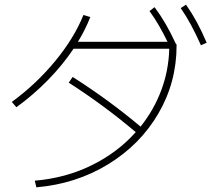

<svg xmlns="http://www.w3.org/2000/svg" viewBox="-20 -802 904 817"><path d="M557.6 -239.7Q421.9 -354.5 272.5 -450.2L289.1 -474.6Q442.9 -377 578.1 -263.2Q634.8 -334 666.3 -418.2Q697.8 -502.4 700.2 -594.7H293Q247.1 -525.9 184.8 -462.2Q122.6 -398.4 49.8 -345.7L30.3 -368.2Q134.8 -444.8 215.3 -542.7Q295.9 -640.6 335 -738.3L364.3 -729.5Q343.8 -676.8 311.5 -624H692.9Q656.2 -700.2 616.2 -754.9L637.7 -771.5Q663.6 -736.8 685.1 -699.7Q706.5 -662.6 728 -616.2L731.4 -612.3V-608.4Q731.4 -451.7 653.8 -318.8Q576.2 -186 439.9 -102.8Q303.7 -19.5 134.8 -4.9L127.9 -33.2Q257.8 -43.9 368.7 -98.1Q479.5 -152.3 557.6 -239.7ZM749 -767.6 771.5 -782.2Q797.4 -745.1 818.4 -706.3Q839.4 -667.5 859.4 -620.1L835 -609.4Q813 -658.7 792.7 -696Q772.5 -733.4 749 -767.6Z"/></svg>

Font: Pretendard GOV Thin
Style: Regular
Weight: 100
Designer: Base glyphs from Inter by Rasmus Andersson; Hangeul glyphs from Noto Sans CJK(Source Han Sans) by Jang Soo-young and Kan
Foundry: Kil Hyung-jin
Version: Version 1.309